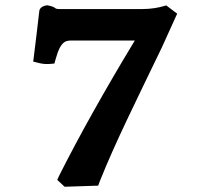

<svg xmlns="http://www.w3.org/2000/svg" viewBox="-20 -683 780 717"><path d="M483.5 -531.7C372.1 -347.9 272.6 -169.8 200.2 -25.6L193.8 -11.2L221.4 14.4L346.6 10.3L352.9 -6.6C411.2 -152.3 483.8 -296.9 584.7 -506.5C600.3 -541.1 616.8 -577.4 634.3 -615.8L641.7 -631.9L600.9 -662.7L588.3 -659.3C572.7 -655 546.3 -649.1 509.2 -649.1H205.3C177 -649.1 196.3 -655.1 160.8 -662.4L158.1 -663H155.3C155.3 -663 129.6 -661.2 126.8 -642.2C120.6 -587 113.2 -526.3 106.5 -472.9L104 -453L124.8 -447.8C138.1 -444.4 151.7 -443.1 165.6 -444.2L183.2 -445.7L187.6 -461.7C207.8 -535.3 228 -531.7 254.4 -531.7Z"/></svg>

Font: Linux Libertine Mono O 
Style: Mono Bold
Weight: 400
Designer: Philipp H. Poll
Foundry: Philipp H. Poll
Version: Version 5.1.7